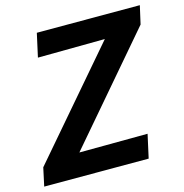

<svg xmlns="http://www.w3.org/2000/svg" viewBox="-109 -796 856 893"><g transform="rotate(-15 319.0 -350.0)"><path d="M-5 0 14 -88 445 -590 122 -587 147 -700H643L623 -612L194 -111L523 -113L498 0Z"/></g></svg>

Font: Red Hat Mono SemiBold
Style: Italic
Weight: 600
Italic angle: -12°
Monospace: yes
Designer: Pentagram, MCKL
Foundry: MCKL
Version: Version 1.030